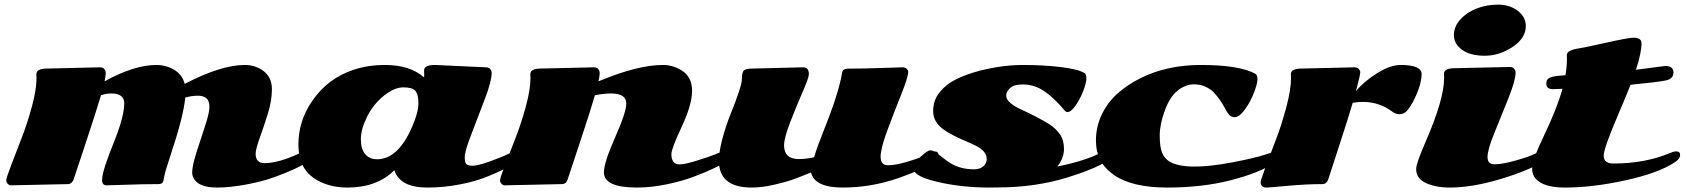

<svg xmlns="http://www.w3.org/2000/svg" viewBox="-20 -803 7388 842"><path d="M187 -502.4 418.5 -507.8Q431.2 -507.8 437.5 -500.2Q443.8 -492.7 443.8 -481.7Q443.8 -470.7 438.5 -446.3Q568.8 -518.1 665.5 -518.1Q707.5 -518.1 743.4 -497.1Q779.3 -476.1 790 -435.1Q949.2 -518.1 1053.7 -518.1Q1099.6 -518.1 1134.8 -492.2Q1172.4 -463.9 1172.4 -412.4Q1172.4 -360.8 1154.5 -304Q1136.7 -247.1 1118.9 -197.8Q1101.1 -148.4 1101.1 -128.2Q1101.1 -107.9 1111.3 -97.7Q1121.6 -87.4 1138.7 -87.4Q1201.7 -87.4 1294.9 -131.3Q1312.5 -139.2 1321.8 -139.2Q1343.8 -139.2 1343.8 -121.6Q1343.8 -106 1325 -92Q1306.2 -78.1 1270.5 -61.5Q1234.9 -44.9 1182.4 -25.9Q1129.9 -6.8 1059.1 6.3Q988.3 19.5 932.9 19.5Q877.4 19.5 850.1 1Q822.8 -17.6 822.8 -46.9Q822.8 -76.2 841.6 -134.8Q860.4 -193.4 879.4 -250.7Q898.4 -308.1 898.4 -334.2Q898.4 -360.4 885.7 -371.8Q873 -383.3 847.9 -383.3Q822.8 -383.3 792.5 -375.5Q784.7 -292 727.5 -121.1Q703.6 -49.3 700.7 -31.2Q697.8 -13.2 696.8 -10.5Q695.8 -7.8 693.4 -3.4Q689 4.4 674.8 4.4Q604.5 4.4 535.9 7.1Q467.3 9.8 447.5 9.8Q427.7 9.8 427.7 -13.2Q427.7 -36.1 442.9 -81.5Q458 -127 476.6 -171.9Q524.9 -291 524.9 -349.6Q524.9 -393.1 468.3 -393.1Q444.3 -393.1 422.9 -385.3Q403.8 -320.3 357.2 -179.7Q310.5 -39.1 304.7 -21.5Q296.9 4.4 276.9 4.4L25.9 9.8Q20.5 9.8 13.9 3.2Q7.3 -3.4 7.3 -12.5Q7.3 -21.5 28.1 -76.4Q48.8 -131.3 73.7 -194.6Q98.6 -257.8 119.4 -333.7Q140.1 -409.7 140.1 -459.5L139.6 -478Q139.6 -502.4 187 -502.4Z M1633.3 -104.5Q1725.1 -104.5 1786.6 -245.1Q1814.9 -309.6 1814.9 -349.6Q1814.9 -389.6 1801.5 -404.8Q1788.1 -419.9 1748.8 -419.9Q1709.5 -419.9 1663.8 -383.5Q1618.2 -347.2 1590.3 -292Q1562.5 -236.8 1562.5 -192.6Q1562.5 -148.4 1582 -126.5Q1601.6 -104.5 1633.3 -104.5ZM1887.2 -518.1 2110.8 -507.8Q2123.5 -507.8 2129.9 -500.2Q2136.2 -492.7 2136.2 -483.4Q2136.2 -447.8 2106.7 -369.9Q2077.1 -292 2047.6 -215.6Q2018.1 -139.2 2018.1 -114.5Q2018.1 -89.8 2025.6 -83Q2033.2 -76.2 2054.7 -76.2Q2076.2 -76.2 2133.1 -96.9Q2189.9 -117.7 2210.2 -128.4Q2230.5 -139.2 2241.2 -139.2Q2260.3 -139.2 2260.3 -122.1Q2260.3 -85.9 2113.8 -27.3Q2064.5 -7.3 1994.9 6.1Q1925.3 19.5 1853.5 19.5Q1733.9 19.5 1709.5 -56.6Q1633.3 19.5 1504.4 19.5Q1416 19.5 1355 -22.9Q1288.6 -69.3 1288.6 -168.9Q1288.6 -273.9 1350.6 -362.3Q1418.5 -460.4 1532.2 -497.6Q1595.2 -518.1 1667.5 -518.1Q1778.3 -518.1 1839.8 -463.4Q1840.3 -466.3 1840.3 -472.7L1839.8 -493.7Q1839.8 -518.1 1887.2 -518.1Z M3160.2 -139.2Q3178.2 -139.2 3178.2 -122.3Q3178.2 -105.5 3160.4 -92.8Q3142.6 -80.1 3107.9 -63.7Q3073.2 -47.4 3021.7 -27.8Q2970.2 -8.3 2902.6 5.6Q2835 19.5 2773.4 19.5Q2628.4 19.5 2628.4 -46.9Q2628.4 -89.8 2677.5 -200.4Q2726.6 -311 2726.6 -349.6Q2726.6 -393.1 2658.7 -393.1Q2627.9 -393.1 2588.9 -385.3Q2570.3 -319.8 2522.7 -177.2Q2475.1 -34.7 2469 -15.1Q2462.9 4.4 2442.9 4.4L2191.4 9.8Q2186 9.8 2179.4 3.2Q2172.9 -3.4 2172.9 -12.5Q2172.9 -21.5 2193.6 -76.4Q2214.4 -131.3 2239.5 -194.6Q2264.6 -257.8 2285.4 -333.7Q2306.2 -409.7 2306.2 -459.5L2305.7 -478Q2305.7 -502.4 2353 -502.4L2584.5 -507.8Q2597.2 -507.8 2603.5 -500.2Q2609.9 -492.7 2609.9 -481.7Q2609.9 -470.7 2604.5 -446.3Q2776.4 -518.1 2886.7 -518.1Q2933.6 -518.1 2972.2 -492.2Q3015.1 -463.4 3015.1 -404.8Q3015.1 -344.7 2969.7 -247.6Q2924.3 -150.4 2924.3 -127.4Q2924.3 -82 2960.4 -82Q2983.4 -82 3038.8 -99.4Q3094.2 -116.7 3120.8 -127.9Q3147.5 -139.2 3160.2 -139.2Z M3281.2 -502.4 3502 -507.8Q3514.6 -507.8 3521 -500.2Q3527.3 -492.7 3527.3 -477.8Q3527.3 -462.9 3500.2 -400.6Q3473.1 -338.4 3445.8 -268.3Q3418.5 -198.2 3418.5 -166Q3418.5 -105.5 3482.9 -105.5Q3513.7 -105.5 3550.3 -113.3Q3562 -154.8 3589.4 -223.1Q3658.7 -394.5 3672.9 -483.9Q3675.3 -502 3698.7 -502Q3769.5 -502 3847.7 -504.9Q3925.8 -507.8 3937.7 -507.8Q3949.7 -507.8 3956.3 -501.2Q3962.9 -494.6 3962.9 -488.8Q3962.9 -465.3 3932.6 -389.6Q3902.3 -314 3872.1 -233.2Q3841.8 -152.3 3841.8 -115.2Q3841.8 -78.1 3874.8 -78.1Q3907.7 -78.1 3966.1 -95.9Q4024.4 -113.8 4047.6 -126.5Q4070.8 -139.2 4077.6 -139.2Q4096.2 -139.2 4096.2 -121.6Q4096.2 -104 4070.1 -88.1Q4043.9 -72.3 4007.1 -55.9Q3970.2 -39.6 3918.5 -21.5Q3799.3 19.5 3675.8 19.5Q3552.2 19.5 3536.6 -46.9Q3489.3 -27.3 3459 -16.4Q3428.7 -5.4 3375 7.1Q3321.3 19.5 3276.4 19.5Q3132.8 19.5 3132.8 -97.7Q3132.8 -138.2 3148.4 -196Q3164.1 -253.9 3183.1 -300.8Q3233.4 -425.3 3233.4 -455.3Q3233.4 -485.4 3242.2 -493.9Q3251 -502.4 3281.2 -502.4Z M4356 19Q4343.8 19.5 4319.8 19.5Q4207.5 19.5 4108.2 -1.5Q4008.8 -22.5 3990.7 -50.3Q3984.9 -59.1 3984.9 -72.3Q3984.9 -85.4 4016.1 -114.5Q4047.4 -143.6 4059.1 -143.6Q4070.8 -143.6 4083.3 -135Q4095.7 -126.5 4110.8 -114.3Q4126 -102.1 4144.5 -89.8Q4189 -60.5 4251.5 -60.5Q4276.4 -60.5 4291.7 -73.2Q4307.1 -85.9 4307.1 -105.2Q4307.1 -124.5 4294.2 -138.7Q4281.2 -152.8 4260.5 -163.3Q4239.7 -173.8 4214.8 -184.3Q4189.9 -194.8 4164.8 -207.3Q4139.6 -219.7 4118.7 -234.4Q4072.3 -267.1 4072.3 -315.7Q4072.3 -364.3 4101.8 -399.9Q4131.3 -435.5 4176.3 -457Q4221.2 -478.5 4277.8 -493.2Q4377.4 -518.1 4466.1 -518.1Q4554.7 -518.1 4631.1 -509Q4707.5 -500 4736.3 -482.4Q4744.1 -478 4744.1 -459.2Q4744.1 -440.4 4731 -405.5Q4717.8 -370.6 4697.5 -341.1Q4677.2 -311.5 4661.1 -311.5Q4654.8 -311.5 4650.4 -316.9Q4604 -372.6 4560.3 -402.6Q4516.6 -432.6 4465.3 -432.6Q4426.3 -432.6 4409.4 -416.7Q4392.6 -400.9 4392.6 -383.8Q4392.6 -366.7 4411.4 -351.1Q4430.2 -335.4 4458.3 -322.8Q4486.3 -310.1 4519.3 -293.2Q4552.2 -276.4 4580.3 -259Q4608.4 -241.7 4627.2 -215.6Q4646 -189.5 4646 -149.9Q4646 -110.4 4617.2 -72.8Q4738.3 -97.2 4806.6 -132.8Q4818.4 -139.2 4826.7 -139.2Q4845.2 -139.2 4845.2 -120.6Q4845.2 -105 4826.2 -92Q4807.1 -79.1 4763.2 -60.8Q4719.2 -42.5 4658.7 -23.9Q4517.6 19 4356 19Z M5088.4 -318.8Q5065.9 -258.8 5065.9 -208.5Q5065.9 -158.2 5076.2 -133.5Q5086.4 -108.9 5106.9 -95.7Q5176.8 -51.8 5383.3 -90.8Q5481.4 -109.4 5526.1 -124.3Q5570.8 -139.2 5578.6 -139.2Q5595.7 -139.2 5595.7 -122.6Q5595.7 -106 5569.8 -88.9Q5501.5 -44.4 5377 -12.5Q5252.4 19.5 5098.9 19.5Q4945.3 19.5 4865.7 -35.2Q4786.1 -89.8 4786.1 -186.5Q4786.1 -246.6 4811.3 -299.8Q4836.4 -353 4880.1 -392.3Q4923.8 -431.6 4981.9 -460.4Q5098.1 -518.1 5245.6 -518.1Q5417.5 -518.1 5486.8 -478.5Q5494.6 -472.2 5494.6 -454.8Q5494.6 -437.5 5479.5 -397.5Q5464.4 -357.4 5439.7 -323.2Q5415 -289.1 5394.5 -289.1Q5374 -289.1 5361.8 -311Q5349.6 -333 5341.3 -346.9Q5333 -360.8 5318.4 -379.9Q5303.7 -398.9 5290.8 -408.7Q5277.8 -418.5 5259.3 -425.8Q5240.7 -433.1 5214.1 -433.1Q5187.5 -433.1 5160.9 -417.2Q5134.3 -401.4 5117.2 -376.2Q5100.1 -351.1 5088.4 -318.8Z M5688.5 -502.4 5919.9 -507.8Q5932.6 -507.8 5939 -500.2Q5945.3 -492.7 5945.3 -486.3Q5945.3 -480 5941.9 -465.3Q5938.5 -450.7 5933.1 -429.9Q5927.7 -409.2 5926.3 -403.3Q5964.4 -448.7 6021.5 -483.4Q6078.6 -518.1 6122.1 -518.1Q6214.4 -518.1 6214.4 -478.3Q6214.4 -438.5 6189.5 -383.1Q6164.6 -327.6 6142.6 -310.1Q6131.8 -302.2 6116.5 -302.2Q6101.1 -302.2 6087.9 -312Q6028.8 -356 5959 -356Q5932.1 -356 5912.1 -352.1Q5893.1 -286.6 5851.6 -159.9Q5810.1 -33.2 5805.7 -18.6Q5798.3 4.4 5778.3 4.4Q5707.5 4.4 5626.5 12Q5545.4 19.5 5533.4 19.5Q5521.5 19.5 5514.9 12.9Q5508.3 6.3 5508.3 -2.7Q5508.3 -11.7 5529.1 -68.1Q5549.8 -124.5 5575 -189.5Q5600.1 -254.4 5620.8 -332Q5641.6 -409.7 5641.6 -459.5L5641.1 -478Q5641.1 -502.4 5688.5 -502.4Z M6671.4 -688.5Q6671.4 -636.2 6613.5 -597.4Q6555.7 -558.6 6491.5 -558.6Q6427.2 -558.6 6391.6 -584.7Q6356 -610.8 6356 -648.4Q6356 -686 6383.3 -716.8Q6410.6 -747.6 6454.3 -765.1Q6498 -782.7 6549.3 -782.7Q6600.6 -782.7 6636 -755.6Q6671.4 -728.5 6671.4 -688.5ZM6534.2 -82.5Q6567.4 -82.5 6624.3 -98.4Q6681.2 -114.3 6707 -126.7Q6732.9 -139.2 6743.2 -139.2Q6763.7 -139.2 6763.7 -118.7Q6763.7 -109.4 6748.5 -97.7Q6698.7 -60.5 6569.3 -20.5Q6439.9 19.5 6338.4 19.5Q6275.4 19.5 6232.9 -0.5Q6190.4 -20.5 6190.4 -61.5Q6190.4 -86.4 6232.9 -183.6Q6313 -367.7 6313 -460.9L6312.5 -479.5Q6312.5 -503.9 6359.9 -503.9L6601.1 -509.3Q6613.8 -509.3 6620.1 -501.7Q6626.5 -494.1 6626.5 -484.9Q6626.5 -451.2 6595.7 -373.8Q6564.9 -296.4 6534.2 -221.7Q6503.4 -147 6503.4 -114.7Q6503.4 -82.5 6534.2 -82.5Z M7154.3 -497.1 7282.7 -513.7Q7318.8 -513.7 7318.8 -485.4Q7318.8 -457 7284.7 -450Q7250.5 -442.9 7130.4 -431.2Q7113.8 -387.7 7080.6 -310.5Q7012.7 -152.3 7012.7 -120.6Q7012.7 -85.9 7055.7 -85.9Q7194.3 -85.9 7304.7 -132.3Q7320.8 -139.2 7330.1 -139.2Q7348.1 -139.2 7348.1 -123Q7348.1 -106.9 7324.7 -91.3Q7252.9 -43.9 7108.4 -12.2Q6963.9 19.5 6841.8 19.5Q6772.5 19.5 6735.8 -2.2Q6699.2 -23.9 6699.2 -62Q6699.2 -100.6 6750 -206.1Q6807.1 -324.2 6832 -413.6Q6801.8 -412.1 6790 -412.1Q6761.2 -412.1 6761.2 -435.5Q6761.2 -452.6 6770.5 -458.5Q6779.8 -464.4 6789.8 -466.8Q6799.8 -469.2 6806.9 -470Q6814 -470.7 6826.7 -471.7Q6839.4 -472.7 6845.2 -473.1Q6851.6 -510.3 6851.6 -543L6851.1 -561.5Q6851.1 -583.5 6906.7 -591.3Q6925.3 -593.8 7023.4 -615.7Q7121.6 -637.7 7143.6 -637.7Q7178.7 -637.7 7178.7 -613.3Q7178.7 -571.3 7154.3 -497.1Z"/></svg>

Font: Sonsie One
Style: Regular
Weight: 400
Designer: Riccardo De Franceschi
Foundry: Sorkin Type Co
Version: Version 1.003